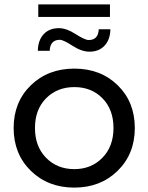

<svg xmlns="http://www.w3.org/2000/svg" viewBox="-20 -847 675 873"><path d="M480 -770H154V-827H480ZM387 -612Q351 -612 309.5 -639Q268 -666 252 -666Q208 -666 206 -616H152Q153 -664 178.5 -691.5Q204 -719 248 -719Q282 -719 324 -692Q366 -665 383 -665Q427 -665 429 -714H482Q481 -667 455.5 -639.5Q430 -612 387 -612ZM318 6Q198 6 120 -70.5Q42 -147 42 -265Q42 -383 120 -459Q198 -535 318 -535Q438 -535 515.5 -459Q593 -383 593 -265Q593 -147 515 -70.5Q437 6 318 6ZM318 -78Q395 -78 445.5 -129.5Q496 -181 496 -265Q496 -349 446 -400Q396 -451 318 -451Q240 -451 189.5 -400Q139 -349 139 -265Q139 -181 189.5 -129.5Q240 -78 318 -78Z"/></svg>

Font: false
Style: Regular
Weight: 500
Designer: Julieta Ulanovsky
Foundry: Julieta Ulanovsky
Version: Version 7.222;hotconv 1.0.109;makeotfexe 2.5.65596